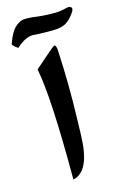

<svg xmlns="http://www.w3.org/2000/svg" viewBox="-115 -715 481 761"><g transform="rotate(-15 125.5 -334.5)"><path d="M254.9 -644Q240.2 -621.6 221.2 -607.9Q210.4 -600.6 195.6 -597.2Q180.7 -593.8 160.2 -593.8Q145 -593.8 130.6 -594Q116.2 -594.2 102.5 -594.7Q85 -595.7 81.1 -596.2Q50.8 -595.7 17.1 -565.9L13.2 -562L8.8 -564.9Q-1.5 -571.3 -7.3 -579.6L-9.3 -582.5L-7.8 -585.9Q6.8 -628.4 25.9 -646.5Q46.4 -666.5 68.8 -666Q71.3 -666.5 73.7 -666.3Q76.2 -666 78.6 -666Q81.1 -666 83.7 -665.8Q86.4 -665.5 89.4 -665.5Q92.3 -665.5 95.2 -665.3Q98.1 -665 101.1 -664.6Q104 -664.1 107.2 -663.8Q110.4 -663.6 113.8 -663.1Q117.2 -662.6 120.6 -662.1Q129.4 -661.1 139.2 -660.4Q148.9 -659.7 159.2 -659.2Q169.4 -658.7 180.2 -658.7Q194.8 -658.2 209 -659.9Q223.1 -661.6 236.8 -665.5Q249 -668.5 254.4 -665Q264.6 -659.2 254.9 -644ZM162.1 -506.7Q169.2 -371.6 165.2 -233.4L163.1 -161.6Q159.1 -15.9 88.5 -1.7V-7.5Q88.5 -341.5 64.3 -459.8L131.9 -518.7Q151.6 -536 154.6 -533.7Q161.6 -530.2 162.1 -506.7Z"/></g></svg>

Font: Parastoo Print
Style: Print-Bold
Weight: 700
Foundry: Saber Rastikerdar (saber.rastikerdar@gmail.com)
Version: Version 1.0.0-alpha3